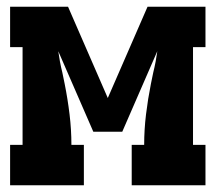

<svg xmlns="http://www.w3.org/2000/svg" viewBox="-20 -550 640 570"><path d="M10 0V-120H47V-410H10V-530H182L300 -259L418 -530H590V-410H553V-120H590V0H371V-120H408Q408 -165 413.5 -210.5Q419 -256 428 -301L435 -335Q439 -351 442 -367Q445 -383 447 -398L343 -159H257L153 -398Q155 -383 158 -367Q161 -351 165 -335L172 -301Q181 -256 186.5 -210.5Q192 -165 192 -120H229V0Z"/></svg>

Font: Iosevka Slab Heavy Extended
Style: Regular
Weight: 900
Width: 7
Monospace: yes
Designer: Belleve Invis
Foundry: Belleve Invis
Version: Version 11.1.0; ttfautohint (v1.8.3)